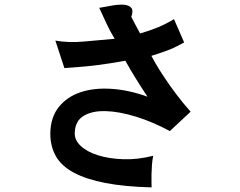

<svg xmlns="http://www.w3.org/2000/svg" viewBox="-20 -738 1040 832"><path d="M734 -655 778 -554Q761 -545 746.5 -537.5Q732 -530 716 -523.5Q700 -517 680.5 -510.5Q661 -504 636 -496Q640 -488 654 -463.5Q668 -439 690.5 -405Q713 -371 742.5 -331.5Q772 -292 806 -254L716 -170Q642 -210 569 -232.5Q496 -255 437.5 -256.5Q379 -258 342.5 -236Q306 -214 304 -164Q302 -132 329.5 -106Q357 -80 405 -65Q453 -50 515 -48Q577 -46 644 -63Q640 -45 638.5 -23.5Q637 -2 636.5 18Q636 38 636.5 53.5Q637 69 637 74Q520 71 437 55Q354 39 300.5 10.5Q247 -18 222.5 -60.5Q198 -103 198 -160Q199 -230 235 -274.5Q271 -319 329.5 -338.5Q388 -358 463.5 -353Q539 -348 619 -319Q590 -363 566.5 -401Q543 -439 523 -475Q491 -469 462.5 -464.5Q434 -460 403 -456Q372 -452 337 -449Q302 -446 259 -443L220 -562Q277 -552 344 -558Q411 -564 477 -570Q457 -602 441.5 -636Q426 -670 410 -704Q437 -709 466 -714Q495 -719 516.5 -717.5Q538 -716 548.5 -704.5Q559 -693 549 -665Q554 -655 563.5 -637Q573 -619 587 -593Q629 -605 664 -619.5Q699 -634 734 -655Z"/></svg>

Font: D2Coding ligature
Style: Bold
Weight: 700
Monospace: yes
Designer: Yong-Rak Park; Jeong-Hwan Yoon; Sang-Min Lee;
Foundry: NHN Corporation
Version: Version 1.3.2; Build 20180524